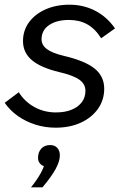

<svg xmlns="http://www.w3.org/2000/svg" viewBox="-28 -528 525 818"><path d="M-8 -90 52 -135Q77 -95 118.5 -72Q160 -49 210 -49Q249 -49 277 -60.5Q305 -72 320.5 -92.5Q336 -113 336 -141Q336 -170 310 -188.5Q284 -207 224 -221Q145 -240 107.5 -272Q70 -304 70 -353Q70 -398 95.5 -433Q121 -468 166 -488Q211 -508 268 -508Q328 -508 378 -482Q428 -456 462 -407L403 -365Q377 -406 343.5 -424.5Q310 -443 266 -443Q213 -443 181 -421Q149 -399 149 -361Q149 -336 171.5 -319Q194 -302 244 -290Q334 -269 375 -236Q416 -203 416 -150Q416 -102 389.5 -64.5Q363 -27 316.5 -5.5Q270 16 209 16Q164 16 123 3Q82 -10 48.5 -33.5Q15 -57 -8 -90ZM153 270H104Q128 241 144.5 211.5Q161 182 163 163L175 182Q156 182 145 171.5Q134 161 134 145Q134 120 148 105Q162 90 186 90Q205 90 216 102Q227 114 227 134Q227 159 209 192Q191 225 153 270Z"/></svg>

Font: Wix Madefor Text
Style: Italic
Weight: 400
Italic angle: -12°
Designer: Dalton Maag Ltd
Foundry: Dalton Maag Ltd
Version: Version 3.100